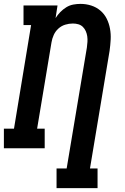

<svg xmlns="http://www.w3.org/2000/svg" viewBox="-24 -763 644 988"><path d="M267 205V104H319L423 -518Q425 -533 426 -547.5Q427 -562 425 -576Q423 -590 417.5 -602.5Q412 -615 402.5 -624.5Q393 -634 379.5 -638Q366 -642 351 -642Q331 -642 311.5 -636Q292 -630 276.5 -616Q261 -602 252.5 -583Q244 -564 241 -545L167 -101H206V0H-4V-101H48L136 -634H97V-735H272L262 -670Q272 -686 286 -700.5Q300 -715 317 -725.5Q334 -736 353 -739.5Q372 -743 390 -743Q419 -743 445.5 -734.5Q472 -726 492.5 -708.5Q513 -691 525 -667Q537 -643 542 -615.5Q547 -588 545.5 -559.5Q544 -531 540 -502L439 104H478V205Z"/></svg>

Font: Iosevka Curly Slab ExObl
Style: Bold
Weight: 700
Width: 7
Italic angle: -9°
Monospace: yes
Designer: Belleve Invis
Foundry: Belleve Invis
Version: Version 11.0.0; ttfautohint (v1.8.3)